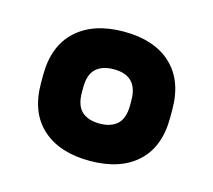

<svg xmlns="http://www.w3.org/2000/svg" viewBox="-59 -765 509 458"><g transform="rotate(15 195.5 -535.5)"><path d="M196 -376Q121 -376 78.5 -414.5Q36 -453 36 -525V-545Q36 -617 78.5 -656Q121 -695 196 -695Q271 -695 313 -656Q355 -617 355 -545V-525Q355 -453 313 -414.5Q271 -376 196 -376ZM196 -468Q224 -468 239.5 -482.5Q255 -497 255 -529V-541Q255 -602 196 -602Q167 -602 151.5 -587.5Q136 -573 136 -541V-529Q136 -497 151.5 -482.5Q167 -468 196 -468Z"/></g></svg>

Font: Sofia Sans ExtraBold
Style: Regular
Weight: 800
Designer: Botio Nikoltchev, Ani Petrova
Foundry: lettersoup
Version: Version 4.101; ttfautohint (v1.8.4.7-5d5b)